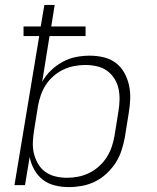

<svg xmlns="http://www.w3.org/2000/svg" viewBox="-20 -755 640 783"><path d="M261 8Q231 8 203 1Q175 -6 154 -22.5Q133 -39 119.5 -63.5Q106 -88 101 -115L82 0H39L140 -608H76V-647H146L161 -735H203L189 -647H329V-608H182L152 -421Q166 -447 188 -468Q210 -489 236 -503Q262 -517 290 -522.5Q318 -528 346 -528Q375 -528 402.5 -521.5Q430 -515 451.5 -499Q473 -483 486.5 -459Q500 -435 506 -408Q512 -381 511 -352Q510 -323 505 -294L489 -194Q484 -168 475.5 -141.5Q467 -115 451.5 -91Q436 -67 414.5 -47Q393 -27 367.5 -14.5Q342 -2 314.5 3Q287 8 261 8ZM253 -30Q276 -30 299 -34.5Q322 -39 343.5 -49.5Q365 -60 383.5 -76.5Q402 -93 415 -113.5Q428 -134 435.5 -156Q443 -178 447 -201L463 -301Q467 -325 467.5 -348.5Q468 -372 463 -394.5Q458 -417 445.5 -436Q433 -455 415 -467.5Q397 -480 374 -485Q351 -490 327 -490Q305 -490 282 -485.5Q259 -481 238 -471Q217 -461 198.5 -445Q180 -429 167 -409Q154 -389 146.5 -367Q139 -345 135 -323L119 -223Q115 -199 114 -175Q113 -151 118.5 -128.5Q124 -106 135.5 -86.5Q147 -67 165 -54Q183 -41 206 -35.5Q229 -30 253 -30Z"/></svg>

Font: Iosevka SS04 XLt Ex
Style: Italic
Weight: 200
Width: 7
Italic angle: -9°
Monospace: yes
Designer: Belleve Invis
Foundry: Belleve Invis
Version: Version 19.0.0; ttfautohint (v1.8.4)